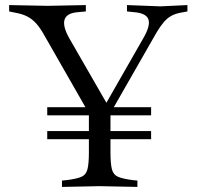

<svg xmlns="http://www.w3.org/2000/svg" viewBox="-20 -733 774 756"><path d="M166 -279V-311H575V-279ZM166 -185V-217H575V-185ZM224 3V-22L244 -24Q283 -29 301 -37Q319 -45 324.5 -67Q330 -89 330 -133V-287L155 -593Q139 -622 123.5 -639.5Q108 -657 89.5 -667Q71 -677 45 -682L16 -688V-713L168 -710L318 -713V-688L286 -685Q199 -678 253 -582L417 -297H381L544 -582Q573 -632 564.5 -656.5Q556 -681 509 -685L480 -688V-713L612 -708L718 -713V-688L691 -683Q670 -679 654.5 -670.5Q639 -662 625.5 -646.5Q612 -631 597 -606L415 -288V-133Q415 -89 420.5 -67Q426 -45 444.5 -37Q463 -29 501 -24L521 -22V3L373 0H372Z"/></svg>

Font: Baskervville SC
Style: Regular
Weight: 400
Designer: Alexis Faudot, Rémi Forte, Morgane Pierson, Rafael Ribas, Tanguy Vanlaeys, Rosalie Wagner, Thomas Huot-Marchand
Foundry: ANRT
Version: Version 1.100